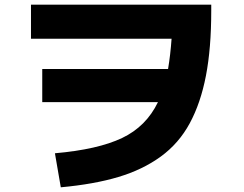

<svg xmlns="http://www.w3.org/2000/svg" viewBox="-20 -753 1040 818"><path d="M112 -733H880V-707Q880 -548 857.5 -431Q835 -314 788.5 -228Q742 -142 665 -86Q588 -30 484.5 1Q381 32 239 45L214 -100Q397 -116 500 -165Q603 -214 653 -318H160V-459H696Q706 -518 711 -588H112Z"/></svg>

Font: Mplus 1p ExtraBold
Style: Regular
Weight: 800
Version: Version 1.061